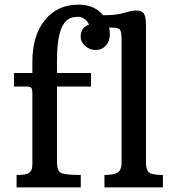

<svg xmlns="http://www.w3.org/2000/svg" viewBox="-20 -811 760 831"><path d="M319.8 -791Q389.6 -791 427.2 -743.7V-745.1Q476.6 -745.1 504.4 -752.2Q532.2 -759.3 544.2 -762.5Q556.2 -765.6 569.3 -765.6Q594.7 -765.6 603.3 -751Q611.8 -736.3 611.8 -703.1V-106Q611.8 -75.7 624.8 -64.7Q637.7 -53.7 685.1 -53.7V0H432.1V-53.7Q474.6 -53.7 490.5 -65.4Q506.3 -77.1 506.3 -106V-634.8Q506.3 -669.9 500.2 -680.7Q494.1 -691.4 466.8 -691.4H452.1Q455.6 -677.7 455.6 -663.1Q455.6 -633.3 438.2 -614Q420.9 -594.7 394.3 -594.7Q367.7 -594.7 348.4 -612.3Q329.1 -629.9 329.1 -651.4Q329.1 -692.4 365.2 -704.6Q357.9 -721.7 344.2 -730Q330.6 -738.3 319.6 -738.3Q308.6 -738.3 297.9 -736.6Q287.1 -734.9 276.9 -728.5Q226.6 -698.7 226.6 -550.8V-495.1H374V-436.5H226.6V-109.4Q226.6 -72.3 243.4 -63Q260.3 -53.7 329.6 -53.7V0H51.8V-53.7Q94.2 -53.7 105 -62.3Q115.7 -70.8 117.9 -80.6Q120.1 -90.3 120.1 -105V-405.3Q120.1 -424.3 115.5 -430.4Q110.8 -436.5 95.7 -436.5H40.5V-495.1H120.1V-543.9Q120.1 -657.7 174.6 -724.4Q229 -791 319.8 -791Z"/></svg>

Font: Arbutus Slab
Style: Regular
Weight: 400
Version: Version 1.002; ttfautohint (v0.92) -l 10 -r 16 -G 200 -x 7 -